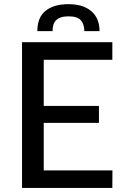

<svg xmlns="http://www.w3.org/2000/svg" viewBox="-20 -926 617 946"><path d="M534 -86.5 533.5 0H88.5V-718H533.5V-631.5H195.5V-404H467.5V-320.5H195.5V-86.5ZM317.5 -905.5Q389.5 -905.5 430 -870.8Q470.5 -836 470.5 -772.5H395.5Q395.5 -807 378.2 -826.2Q361 -845.5 317.5 -845.5Q295.5 -845.5 280.5 -840.5Q265.5 -835.5 256.2 -826.2Q247 -817 243 -803.2Q239 -789.5 239 -772.5H164Q164 -840.5 204.8 -873Q245.5 -905.5 317.5 -905.5Z"/></svg>

Font: Lato 2
Style: Regular
Weight: 500
Designer: Lukasz Dziedzic with Adam Twardoch and Botio Nikoltchev
Foundry: tyPoland Lukasz Dziedzic
Version: Version 2.015; 2015-08-06; http://www.latofonts.com/